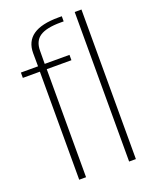

<svg xmlns="http://www.w3.org/2000/svg" viewBox="-146 -867 750 947"><g transform="rotate(-20 228.5 -393.5)"><path d="M102.5 0V-567H13V-595H103L102.5 -664.5Q102.5 -725.5 146.2 -756.2Q190 -787 280 -787H297.5V-760H281Q207 -760 172.8 -737.5Q138.5 -715 138.5 -663.5L138 -595H268V-567H138.5V0ZM364.5 0V-785H400V0Z"/></g></svg>

Font: Anybody ExtraLight
Style: Regular
Weight: 200
Designer: Tyler Finck
Foundry: Etcetera Type Company
Version: Version 1.010; ttfautohint (v1.8.3) -l 8 -r 50 -G 200 -x 14 